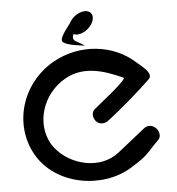

<svg xmlns="http://www.w3.org/2000/svg" viewBox="-54 -813 804 870"><g transform="rotate(-5 348.0 -377.5)"><path d="M636.5 -208.8C618.5 -223.8 598 -220.8 584.7 -210.1L460.2 -110.9C371.7 -41.2 239.3 -75.9 174.3 -154.7C168.2 -162.1 162.7 -169.9 158 -178C103.8 -271.9 141.5 -405.3 250.1 -466.6C337.7 -515.9 430.8 -484.3 514.5 -445.9C512.3 -427.4 396.3 -338.9 369.5 -315.7C355.4 -303.5 355.3 -280.4 369.7 -262.5C385.3 -243 411.8 -247.7 425.5 -258.1C495.3 -312.4 562.2 -369.1 624.7 -429.4C639.8 -443.1 628.9 -461.4 616.4 -475C603.2 -489.5 584.7 -503.3 574.6 -512.5C478.4 -599.1 327 -616.7 202.6 -546.7C53.3 -461.2 -1.1 -276 81.2 -133.6C163.5 9 372.4 46 508.6 -36.4C598 -91.5 583.3 -92.1 645.3 -153.2C659 -166.7 654.1 -194.2 636.5 -208.8ZM327.6 -610 351.7 -606.8 331 -619.3C308.3 -632.9 292 -635.5 303.3 -663.4C306.8 -661.8 313.8 -660 320.1 -660C348.4 -660 379.2 -682.6 391.9 -709.1C402 -730.1 398.8 -751.5 380.3 -759.5C375.7 -761.5 370.4 -762.5 364.4 -762.5C336.4 -762.5 305.1 -740.9 291.6 -713.8C277.3 -694.4 250 -660.9 248.4 -641.8C245.8 -622.7 297 -614.2 327.6 -610Z"/></g></svg>

Font: Hi.
Style: Bold
Weight: 400
Designer: Mew Too, Robert Jablonski
Foundry: Cannot Into Space Fonts
Version: Version 1.996